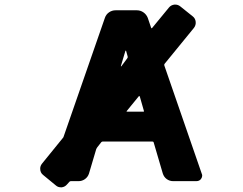

<svg xmlns="http://www.w3.org/2000/svg" viewBox="-20 -798 1040 823"><path d="M165 -47.9Q152.3 -57.6 152.3 -75.2Q152.3 -86.9 160.2 -96.7L249 -206.1Q252 -209 252.9 -212.9L429.7 -721.7Q434.6 -736.3 447.3 -745.1Q460 -753.9 475.6 -753.9H566.4Q582 -753.9 594.7 -745.1Q607.4 -736.3 613.3 -721.7L627.9 -678.7Q628.9 -676.8 629.9 -676.8Q630.9 -676.8 631.8 -677.7L704.1 -765.6Q712.9 -776.4 727.5 -778.3Q729.5 -778.3 731.4 -778.3Q743.2 -778.3 752.9 -770.5L806.6 -727.5Q817.4 -718.8 818.8 -704.6Q820.3 -690.4 811.5 -678.7L685.5 -524.4Q682.6 -520.5 684.6 -516.6L844.7 -53.7Q846.7 -49.8 846.7 -44.9Q846.7 -38.1 841.8 -31.2Q835 -21.5 821.3 -21.5H722.7Q707 -21.5 694.8 -30.3Q682.6 -39.1 677.7 -54.7L638.7 -187.5Q637.7 -191.4 632.8 -191.4H420.9Q417 -191.4 414.1 -188.5L396.5 -166Q394.5 -163.1 392.6 -159.2L361.3 -53.7Q356.4 -39.1 344.2 -30.3Q332 -21.5 316.4 -21.5H283.2Q279.3 -21.5 276.4 -17.6L267.6 -7.8Q258.8 2.9 245.1 4.9Q243.2 4.9 241.2 4.9Q228.5 4.9 219.7 -2.9ZM593.8 -319.3Q598.6 -319.3 596.7 -323.2L579.1 -384.8Q578.1 -385.7 577.1 -386.2Q576.2 -386.7 575.2 -385.7L523.4 -322.3Q520.5 -319.3 525.4 -319.3ZM498 -514.6Q498 -513.7 498.5 -513.7Q499 -513.7 500 -513.7L525.4 -547.9Q528.3 -550.8 527.3 -555.7L520.5 -580.1Q519.5 -581.1 519 -581.1Q518.6 -581.1 517.6 -580.1Z"/></svg>

Font: Rounded-L Mgen+ 1m bold
Style: Bold
Weight: 700
Designer: [Source Han Sans]
Ryoko NISHIZUKA  (kana & ideographs); Paul D. Hunt (Latin, Greek & Cyrillic); Wenlong ZHANG  (bopomofo
Version: Version 1.059.20150602